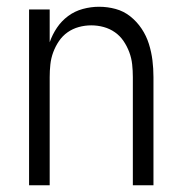

<svg xmlns="http://www.w3.org/2000/svg" viewBox="-20 -548 540 568"><path d="M66 0V-520H127V-423Q135 -446 148.5 -466Q162 -486 181.5 -500.5Q201 -515 225 -521.5Q249 -528 273 -528Q298 -528 322 -521.5Q346 -515 365.5 -499.5Q385 -484 399 -463Q413 -442 420.5 -418Q428 -394 431 -369.5Q434 -345 434 -320V0H373V-320Q373 -339 371 -357.5Q369 -376 362.5 -393.5Q356 -411 345.5 -426.5Q335 -442 320 -452.5Q305 -463 287 -468Q269 -473 250 -473Q231 -473 213 -468Q195 -463 180 -452.5Q165 -442 154.5 -426.5Q144 -411 137.5 -393.5Q131 -376 129 -357.5Q127 -339 127 -320V0Z"/></svg>

Font: Iosevka Fixed SS04 Light
Style: Regular
Weight: 300
Monospace: yes
Designer: Belleve Invis
Foundry: Belleve Invis
Version: Version 32.5.0